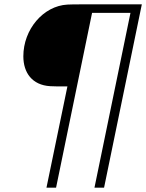

<svg xmlns="http://www.w3.org/2000/svg" viewBox="-20 -750 670 880"><path d="M630 -730H346C329 -730 306 -730 289 -729C178 -723 87 -615 87 -492C87 -417 127 -360 210 -355C227 -354 248 -354 266 -354H289L193 110H237L402 -691H578L413 110H457Z"/></svg>

Font: Nacelle UltraLight
Style: Italic
Weight: 200
Italic angle: -12°
Designer: Sora Sagano
Foundry: Sora Sagano
Version: Version 1.000;FEAKit 1.0